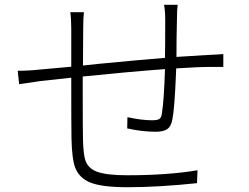

<svg xmlns="http://www.w3.org/2000/svg" viewBox="-20 -780 1040 803"><path d="M54 -484Q100 -484 145 -489Q162 -490 212 -495Q254 -499 278 -501V-660Q278 -701 274 -729H331Q328 -704 328 -662L327 -506Q348 -508 393 -513Q580 -531 670 -538Q671 -590 671 -696Q671 -735 666 -760H723Q720 -736 720 -697Q719 -673 718.5 -619.5Q718 -566 718 -542Q729 -543 751 -544Q818 -548 847 -550Q862 -551 888 -552Q906 -554 914 -554V-500Q908 -500 896 -500Q889 -500 872 -500Q855 -500 846 -500Q816 -500 734 -495Q723 -494 717 -494Q717 -487 716 -471Q710 -325 701 -281Q696 -252 680 -240.5Q664 -229 632 -229Q574 -229 512 -243L513 -290Q572 -277 616 -277Q637 -277 646 -282Q655 -288 657 -305Q666 -360 670 -491Q522 -480 326 -460Q326 -432 326 -376Q326 -232 327 -205Q327 -202 327 -195Q329 -132 337 -110Q348 -76 385 -62Q425 -47 512 -47Q682 -47 806 -68L804 -14Q644 3 513 3Q408 3 359 -16Q311 -35 294 -80Q281 -115 279 -199Q278 -242 278 -455Q195 -446 149 -441Q127 -438 82 -431Q67 -429 60 -428Z"/></svg>

Font: Source Han Sans Light
Style: Regular
Weight: 300
Designer: Ryoko NISHIZUKA Ë•øÂ°öÊ∂ºÂ≠ê (kana & ideographs); Paul D. Hunt (Latin, Greek & Cyrillic); Wenlong ZHANG Âº†ÊñáÈæô (bopom
Foundry: Adobe Systems Incorporated
Version: Version 1.004;PS 1.004;hotconv 1.0.82;makeotf.lib2.5.63406; 